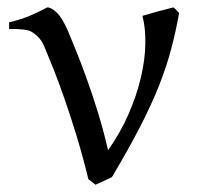

<svg xmlns="http://www.w3.org/2000/svg" viewBox="-20 -489 548 524"><path d="M468.8 -453.6Q460 -403.8 447.5 -356.4Q435.1 -309.1 414.6 -256.8Q394 -204.6 362.8 -143.8Q331.5 -83 285.6 -5.9Q277.8 -1.5 263.9 4.6Q250 10.7 240.7 15.1L221.2 0Q206.5 -60.5 189.5 -116.5Q172.4 -172.4 156 -219.5Q139.6 -266.6 125 -303.2Q110.4 -339.8 100.6 -362.8Q93.3 -379.9 82 -390.1Q70.8 -400.4 62 -404.3Q56.6 -406.7 46.9 -408Q37.1 -409.2 27.8 -409.7Q16.6 -410.2 4.9 -409.7V-428.2Q35.6 -435.1 61.5 -446Q87.4 -457 108.9 -468.8Q120.1 -468.8 134.8 -454.8Q149.4 -440.9 165 -405.8Q172.9 -386.7 186.5 -353.3Q200.2 -319.8 215.8 -276.6Q231.4 -233.4 247.1 -182.9Q262.7 -132.3 274.9 -79.1Q308.6 -126.5 330.8 -177.5Q353 -228.5 364.5 -277.3Q376 -326.2 376.7 -369.6Q377.4 -413.1 368.7 -445.8Q391.1 -452.6 412.4 -458.3Q433.6 -463.9 453.1 -468.8Q457 -466.3 461.7 -461.2Q466.3 -456.1 468.8 -453.6Z"/></svg>

Font: Noto Serif Devanagari
Style: Regular
Weight: 400
Designer: Monotype Design Team
Foundry: Monotype Imaging Inc.
Version: Version 1.01